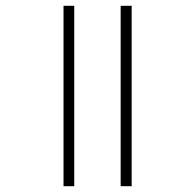

<svg xmlns="http://www.w3.org/2000/svg" viewBox="-20 -642 582 662"><path d="M396 0H434V-622H396ZM199 0H236V-622H199Z"/></svg>

Font: Noto Sans Gurmukhi UI ExtraLight
Style: Regular
Weight: 200
Designer: Jelle Bosma - Monotype Design Team
Foundry: Monotype Imaging Inc.
Version: Version 2.004